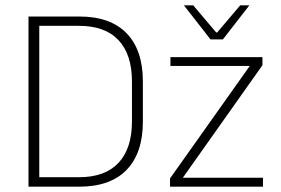

<svg xmlns="http://www.w3.org/2000/svg" viewBox="-20 -701 1054 721"><path d="M112.5 0V-35.5H276.5Q374.5 -35.5 425 -89.5Q475.5 -143.5 475.5 -244.5V-395Q475.5 -496.5 425 -550.2Q374.5 -604 276.5 -604H111.5V-639H277.5Q394.5 -639 455.5 -576Q516.5 -513 516.5 -395.5V-244Q516.5 -126.5 455.5 -63.2Q394.5 0 277.5 0ZM87 0V-639H127.5V0ZM967.5 -33.5V0H618.5V-31L918 -453.5H620V-486.5H965.5V-456L666.5 -33.5ZM770.5 -553 671 -680.5V-681H705.5L792 -579H795.5L882 -681H916V-680.5L817 -553Z"/></svg>

Font: Anek Latin ExtraLight
Style: Regular
Weight: 250
Designer: Yesha Goshar
Foundry: Ek Type
Version: Version 1.003